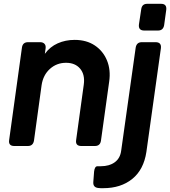

<svg xmlns="http://www.w3.org/2000/svg" viewBox="-20 -765 891 1006"><path d="M55 0Q23 0 28 -32L95 -516Q99 -544 127 -544H190Q205 -544 213 -535.5Q221 -527 219 -512L215 -483Q242 -520 282.5 -538Q323 -556 371 -556Q433 -556 476.5 -527Q520 -498 540.5 -448.5Q561 -399 552 -337L509 -28Q505 0 477 0H406Q374 0 379 -32L419 -322Q426 -374 400 -405Q374 -436 326 -436Q277 -436 241.5 -404Q206 -372 198 -319L158 -28Q153 0 126 0ZM736 -605Q704 -605 708 -637L720 -717Q724 -745 751 -745H824Q855 -745 851 -713L840 -633Q835 -605 808 -605ZM521 221Q514 221 507.5 221Q501 221 495 220Q466 217 469 187L473 134Q476 105 492 106Q497 106 501 106Q505 106 508 106Q553 106 581.5 85Q610 64 615 24L691 -516Q696 -544 723 -544H795Q827 -544 823 -512L747 31Q733 124 673 172.5Q613 221 521 221Z"/></svg>

Font: Pitagon Sans Text Bold
Style: Italic
Weight: 700
Italic angle: -8°
Designer: Travis Tran
Foundry: Pitagon
Version: Version 1.001; ttfautohint (v1.8.4.7-5d5b);gftools[0.9.26]